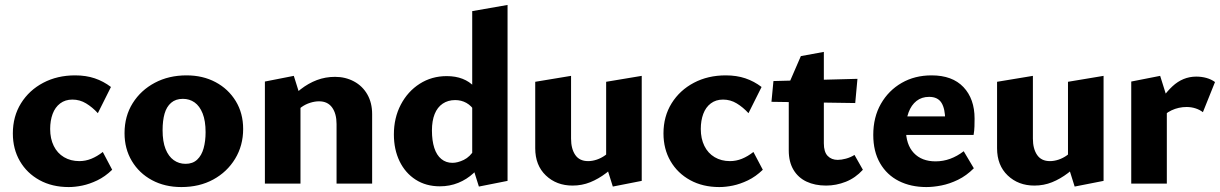

<svg xmlns="http://www.w3.org/2000/svg" viewBox="-20 -743 4938 777"><path d="M258 14Q191 14 140 -14Q89 -42 60.5 -91Q32 -140 32 -203Q32 -272 65 -325Q98 -378 155 -408Q212 -438 284 -438Q328 -438 363.5 -426Q399 -414 429 -391L376 -285Q354 -309 328.5 -324.5Q303 -340 273 -340Q244 -340 223.5 -324.5Q203 -309 193 -282Q183 -255 183 -221Q183 -182 197.5 -152.5Q212 -123 239 -107Q266 -91 301 -91Q326 -91 349.5 -100.5Q373 -110 396 -128L434 -56Q405 -28 373.5 -13Q342 2 313 8Q284 14 258 14Z M714 14Q647 14 595 -14Q543 -42 513.5 -91.5Q484 -141 484 -204Q484 -273 517 -325.5Q550 -378 606.5 -408Q663 -438 735 -438Q801 -438 852.5 -410.5Q904 -383 934 -334Q964 -285 964 -221Q964 -154 931.5 -100.5Q899 -47 843 -16.5Q787 14 714 14ZM731 -80Q760 -80 778 -97Q796 -114 804 -143Q812 -172 812 -208Q812 -254 800 -284Q788 -314 767.5 -328.5Q747 -343 720 -343Q691 -343 672.5 -327Q654 -311 646 -283Q638 -255 638 -216Q638 -170 650 -140Q662 -110 683 -95Q704 -80 731 -80Z M1342 0V-241Q1342 -283 1324 -308Q1306 -333 1271 -333Q1254 -333 1235 -327Q1216 -321 1200 -309.5Q1184 -298 1174 -281L1136 -322Q1165 -357 1196.5 -381.5Q1228 -406 1262.5 -419Q1297 -432 1336 -432Q1378 -432 1412.5 -413.5Q1447 -395 1466.5 -361Q1486 -327 1486 -281V0ZM1052 0V-413L1169 -436L1196 -350V0Z M1760 11Q1704 11 1662 -16Q1620 -43 1597 -90.5Q1574 -138 1574 -199Q1574 -266 1602 -319.5Q1630 -373 1678.5 -404Q1727 -435 1788 -435Q1824 -435 1852 -424Q1880 -413 1899.5 -392Q1919 -371 1929 -343L1902 -292Q1888 -315 1867.5 -326.5Q1847 -338 1822 -338Q1793 -338 1771.5 -323.5Q1750 -309 1739 -281.5Q1728 -254 1728 -215Q1728 -174 1737.5 -144.5Q1747 -115 1766 -99.5Q1785 -84 1811 -84Q1832 -84 1857 -96Q1882 -108 1901 -139L1944 -101Q1923 -67 1896 -42Q1869 -17 1834.5 -3Q1800 11 1760 11ZM1918 12 1891 -74V-698L2034 -723V-11Z M2297 8Q2232 8 2189 -33Q2146 -74 2146 -143V-412L2291 -436V-182Q2291 -141 2308 -116Q2325 -91 2360 -91Q2377 -91 2395 -97Q2413 -103 2429 -114.5Q2445 -126 2456 -142L2493 -101Q2465 -67 2433.5 -43Q2402 -19 2368.5 -5.5Q2335 8 2297 8ZM2460 12 2433 -74V-412L2577 -436V-11Z M2891 14Q2824 14 2773 -14Q2722 -42 2693.5 -91Q2665 -140 2665 -203Q2665 -272 2698 -325Q2731 -378 2788 -408Q2845 -438 2917 -438Q2961 -438 2996.5 -426Q3032 -414 3062 -391L3009 -285Q2987 -309 2961.5 -324.5Q2936 -340 2906 -340Q2877 -340 2856.5 -324.5Q2836 -309 2826 -282Q2816 -255 2816 -221Q2816 -182 2830.5 -152.5Q2845 -123 2872 -107Q2899 -91 2934 -91Q2959 -91 2982.5 -100.5Q3006 -110 3029 -128L3067 -56Q3038 -28 3006.5 -13Q2975 2 2946 8Q2917 14 2891 14Z M3323 8Q3278 8 3244 -8Q3210 -24 3191 -56Q3172 -88 3172 -134V-403L3221 -516L3314 -533V-163Q3314 -128 3329.5 -112Q3345 -96 3370 -96Q3385 -96 3403.5 -101Q3422 -106 3438 -116L3472 -56Q3442 -23 3403 -7.5Q3364 8 3323 8ZM3441 -326 3102 -331 3110 -415 3450 -424Z M3729 14Q3666 14 3617.5 -10.5Q3569 -35 3541.5 -82.5Q3514 -130 3514 -197Q3514 -269 3545 -323Q3576 -377 3629 -407.5Q3682 -438 3750 -438Q3834 -438 3879 -390.5Q3924 -343 3924 -263Q3924 -248 3923.5 -231Q3923 -214 3920 -197H3805V-257Q3805 -303 3790 -327Q3775 -351 3740 -351Q3710 -351 3689 -334.5Q3668 -318 3657 -288.5Q3646 -259 3646 -221Q3646 -158 3678 -124Q3710 -90 3766 -90Q3797 -90 3825.5 -100.5Q3854 -111 3880 -131L3921 -62Q3891 -32 3857 -15.5Q3823 1 3790 7.5Q3757 14 3729 14ZM3581 -197 3597 -272H3911V-197Z M4166 8Q4101 8 4058 -33Q4015 -74 4015 -143V-412L4160 -436V-182Q4160 -141 4177 -116Q4194 -91 4229 -91Q4246 -91 4264 -97Q4282 -103 4298 -114.5Q4314 -126 4325 -142L4362 -101Q4334 -67 4302.5 -43Q4271 -19 4237.5 -5.5Q4204 8 4166 8ZM4329 12 4302 -74V-412L4446 -436V-11Z M4558 0V-413L4675 -436L4702 -350V0ZM4673 -255 4649 -286Q4682 -354 4724.5 -393.5Q4767 -433 4821 -433Q4843 -433 4862.5 -427.5Q4882 -422 4897 -411L4848 -289Q4835 -299 4818 -304.5Q4801 -310 4782 -310Q4750 -310 4721 -296.5Q4692 -283 4673 -255Z"/></svg>

Font: Ysabeau Infant ExtraBold
Style: Regular
Weight: 800
Designer: Christian Thalmann (Catharsis Fonts)
Version: Version 2.001;gftools[0.9.30]; featfreeze: ss01,ss02,lnum